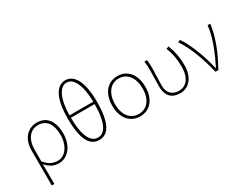

<svg xmlns="http://www.w3.org/2000/svg" viewBox="-96 -1447 2914 2286"><g transform="rotate(-30 1361.0 -304.5)"><path d="M100 198H136C136 92 136 31 134 -75C190 -9 247 13 313 13C423 13 529 -92 529 -271C529 -434 459 -540 317 -540C202 -540 100 -452 100 -283ZM315 -20C258 -20 199 -35 136 -113V-268C136 -435 223 -507 315 -507C441 -507 492 -405 492 -271C492 -124 413 -20 315 -20Z M1027 -386C1025 -122 958 -20 864 -20C770 -20 702 -122 700 -386ZM700 -419C704 -652 771 -775 864 -775C957 -775 1023 -652 1027 -419ZM864 -807C735 -807 663 -658 663 -400C663 -108 735 13 864 13C992 13 1065 -108 1065 -400C1065 -658 992 -807 864 -807Z M1426 13C1556 13 1653 -86 1653 -262C1653 -441 1556 -540 1426 -540C1295 -540 1198 -441 1198 -262C1198 -86 1295 13 1426 13ZM1426 -20C1309 -20 1236 -115 1236 -262C1236 -408 1309 -507 1426 -507C1542 -507 1615 -408 1615 -262C1615 -115 1542 -20 1426 -20Z M1977 13C2088 13 2185 -75 2185 -253C2185 -351 2169 -443 2132 -540L2096 -528C2136 -431 2147 -343 2147 -254C2147 -93 2071 -20 1979 -20C1900 -20 1828 -59 1828 -184C1828 -245 1835 -338 1835 -409C1835 -453 1835 -489 1828 -527H1792C1799 -474 1800 -438 1800 -396C1800 -325 1796 -254 1796 -183C1796 -38 1876 13 1977 13Z M2465 0H2505C2604 -179 2673 -345 2698 -527H2661C2646 -368 2567 -185 2493 -37H2488C2452 -204 2375 -412 2289 -540L2256 -526C2351 -387 2419 -191 2465 0Z"/></g></svg>

Font: Noto Sans T Chinese Thin
Style: Regular
Weight: 100
Designer: Ryoko NISHIZUKA (kana & ideographs); Paul D. Hunt (Latin, Greek & Cyrillic); Wenlong ZHANG (bopomofo); Sandoll Communica
Foundry: Adobe Systems Incorporated
Version: Version 1.000;PS 1;hotconv 1.0.78;makeotf.lib2.5.61930